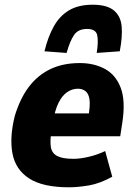

<svg xmlns="http://www.w3.org/2000/svg" viewBox="-20 -785 575 816"><path d="M273 11Q162 11 104 -26.5Q46 -64 33 -132.5Q20 -201 43 -293Q66 -368 103.5 -417Q141 -466 194.5 -491.5Q248 -517 319 -517Q380 -517 426 -492Q472 -467 493 -412Q514 -357 500 -265L491 -206H174L189 -303H369L355 -286Q364 -336 360.5 -361.5Q357 -387 343.5 -397.5Q330 -408 311 -408Q287 -408 265.5 -393.5Q244 -379 228.5 -347.5Q213 -316 204 -262L199 -232Q192 -188 196 -161Q200 -134 223 -122Q246 -110 292 -110Q322 -110 359 -119Q396 -128 427 -143L457 -34Q405 -5 358 3Q311 11 273 11ZM263 -560 169 -567Q184 -629 209 -673.5Q234 -718 274 -741.5Q314 -765 374 -765Q434 -765 463.5 -741Q493 -717 497 -673Q501 -629 489 -567L391 -560Q399 -610 393 -636Q387 -662 350 -662Q312 -662 294.5 -636Q277 -610 263 -560Z"/></svg>

Font: Nunito Sans 7pt Condensed Black
Style: Italic
Weight: 900
Width: 3
Italic angle: -9°
Designer: Vernon Adams
Foundry: Vernon Adams
Version: Version 3.101;gftools[0.9.27]